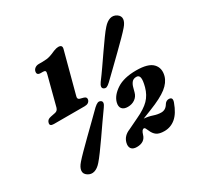

<svg xmlns="http://www.w3.org/2000/svg" viewBox="-154 -909 1160 1117"><g transform="rotate(-30 426.0 -350.5)"><path d="M196 -637.5Q167 -637.5 174 -663.5Q177 -674.5 187.5 -681.8Q198 -689 213 -689H238Q267.5 -689 287.5 -695.2Q307.5 -701.5 327.5 -711Q346.5 -718.5 359 -718.5Q387.5 -718.5 380.5 -692.5L307.5 -418Q302 -399.5 316.5 -395L341 -388.5Q361 -383 356.5 -365Q349.5 -342.5 320.5 -342.5H114Q84 -342.5 91 -365Q95.5 -384 120 -388.5L152 -395Q169 -398.5 174.5 -418L225 -611.5Q229.5 -627 226 -632.2Q222.5 -637.5 211 -637.5ZM511.5 -392.5Q496.5 -378.5 487 -375Q477.5 -371.5 467 -378Q451 -389 472 -418.5Q495.5 -449.5 521.8 -487.5Q548 -525.5 574.2 -563.2Q600.5 -601 622.8 -632Q645 -663 660.5 -680Q682.5 -705 705.2 -712Q728 -719 749.5 -705Q770 -691 768.2 -670Q766.5 -649 744.5 -624Q730 -607 702.8 -579.5Q675.5 -552 642 -519.2Q608.5 -486.5 574.2 -453.2Q540 -420 511.5 -392.5ZM372.5 -306Q387.5 -319.5 397.5 -323.2Q407.5 -327 418 -320.5Q434.5 -309 412.5 -279.5Q390 -248.5 363.5 -210.2Q337 -172 310.8 -134.2Q284.5 -96.5 261.8 -65.5Q239 -34.5 224 -17.5Q202 8 178.8 14.8Q155.5 21.5 134.5 7.5Q114 -6 116 -27.2Q118 -48.5 140 -73.5Q155 -91 182.5 -118.8Q210 -146.5 243.5 -179.5Q277 -212.5 311 -245.5Q345 -278.5 372.5 -306ZM425 -38.5Q435.5 -78 479 -95.5L549.5 -129.5Q609 -157 638.2 -187Q667.5 -217 680 -263Q691 -304.5 687.2 -322.5Q683.5 -340.5 666 -340.5Q646 -340.5 635.5 -328Q625 -315.5 620 -296L612 -266.5Q605.5 -242 585.2 -227.8Q565 -213.5 537 -213.5Q510.5 -213.5 498.5 -228.2Q486.5 -243 493.5 -269.5Q504.5 -310 552.5 -341.8Q600.5 -373.5 683.5 -373.5Q764 -373.5 793.8 -342.2Q823.5 -311 810.5 -262.5Q800 -224.5 761.5 -194.2Q723 -164 641.5 -132L582 -108.5Q612.5 -106 638.8 -97Q665 -88 689 -88Q703 -88 714.8 -94.8Q726.5 -101.5 737 -119Q743 -128 751 -131.5Q759 -135 766 -134.5Q793 -133.5 781 -101Q759 -40 726.2 -12.5Q693.5 15 651 15Q617 15 599.5 2.8Q582 -9.5 571.5 -35Q565.5 -47 562.8 -53Q560 -59 554 -59Q540.5 -59 532 -30Q519.5 15 465.5 15Q440 15 429.2 0.8Q418.5 -13.5 425 -38.5Z"/></g></svg>

Font: Fraunces 9pt S050
Style: Bold Italic
Weight: 700
Italic angle: -16°
Version: Version 1.000; ttfautohint (v1.8.3)